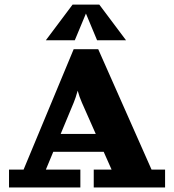

<svg xmlns="http://www.w3.org/2000/svg" viewBox="-20 -821 763 841"><path d="M532.2 -644.5H405.3L356.4 -761.7L307.6 -644.5H180.7L297.9 -800.8H415ZM302.7 -605.5H410.2L643.8 -78.1H703.1V0H390.6V-78.1H468.8L434.1 -156.2H213.4L180.9 -78.1H332V0H19.5V-78.1H83.3ZM245.8 -234.4H399.4L338.9 -371.1Q327.1 -397.9 320.3 -423.8Q310.8 -390.1 302.7 -371.1Z"/></svg>

Font: Orelega One
Style: Regular
Weight: 400
Version: Version 1.1 ; ttfautohint (v1.8.3)